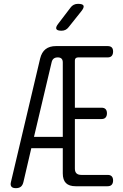

<svg xmlns="http://www.w3.org/2000/svg" viewBox="-20 -970 640 1000"><path d="M307 -67V-198H143L102 -22Q98 -5 88.5 2.5Q79 10 62.5 10Q46 10 39.5 2Q33 -6 37 -22L189 -665Q197 -698 217.5 -714Q238 -730 272 -730H540Q555 -730 562 -723Q569 -716 569 -701.5Q569 -687 562 -679Q555 -671 541 -671H387Q379 -671 374.5 -667Q370 -663 370 -655V-409H509Q523 -409 530 -401.5Q537 -394 537 -380Q537 -366 530 -358Q523 -350 509 -350H370V-92Q370 -75 378.5 -67Q387 -59 404 -59H541Q555 -59 562 -51.5Q569 -44 569 -30Q569 -16 562 -8Q555 0 540 0H374Q340 0 323.5 -16.5Q307 -33 307 -67ZM307 -257V-645Q307 -658 300.5 -664.5Q294 -671 281 -671Q268 -671 260 -665Q252 -659 249 -646L157 -257ZM300 -810Q278 -810 273.5 -819Q269 -828 283 -846L347 -930Q354 -940 364 -945Q374 -950 386 -950Q411 -950 415 -940.5Q419 -931 404 -912L337 -828Q330 -819 321 -814.5Q312 -810 300 -810Z"/></svg>

Font: Maple Mono ExtraLight
Style: Regular
Weight: 275
Monospace: yes
Designer: subframe7536
Version: Version 7.000